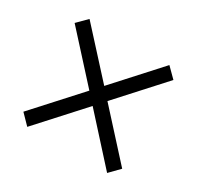

<svg xmlns="http://www.w3.org/2000/svg" viewBox="-104 -640 684 668"><g transform="rotate(30 238.0 -306.0)"><path d="M39.6 -128.4 201.7 -306.6 39.6 -484.9 77.6 -522.9 238.3 -346.7 398.4 -522.9 436.5 -484.9 274.4 -306.6 436.5 -128.4 398.4 -89.4 238.3 -266.1 77.6 -89.4Z"/></g></svg>

Font: Reddit Sans Light
Style: Regular
Weight: 300
Designer: Stephen Hutchings
Foundry: Reddit
Version: Version 1.013